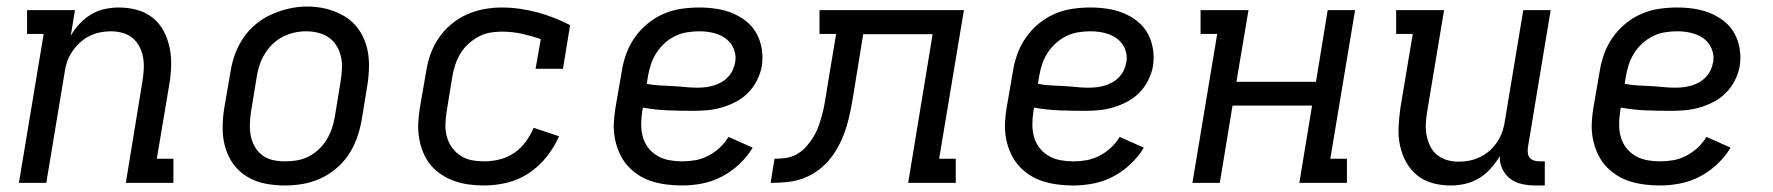

<svg xmlns="http://www.w3.org/2000/svg" viewBox="-20 -561 5440 589"><path d="M38 0 114 -457H63V-530H210L197 -451Q208 -471 224 -488Q240 -505 260 -517Q280 -529 302 -533.5Q324 -538 345 -538Q374 -538 401 -530.5Q428 -523 449 -506Q470 -489 482.5 -465Q495 -441 500.5 -414Q506 -387 505 -358Q504 -329 499 -300L461 -74H512V0H366L417 -312Q420 -331 421 -349Q422 -367 419 -384.5Q416 -402 408 -417.5Q400 -433 387 -444Q374 -455 356.5 -460Q339 -465 320 -465Q303 -465 286 -461.5Q269 -458 253.5 -450Q238 -442 224.5 -429.5Q211 -417 201 -402Q191 -387 185.5 -370.5Q180 -354 178 -337L122 0Z M853 8Q822 8 792.5 2Q763 -4 738 -19Q713 -34 696 -57.5Q679 -81 671 -109Q663 -137 663 -168Q663 -199 668 -230L687 -340Q691 -367 700.5 -393.5Q710 -420 726 -444Q742 -468 765 -487Q788 -506 814.5 -517.5Q841 -529 868 -535Q895 -541 923 -541Q954 -541 983 -533.5Q1012 -526 1037 -511Q1062 -496 1079 -472.5Q1096 -449 1104 -421Q1112 -393 1112 -362Q1112 -331 1107 -300L1089 -190Q1084 -163 1074.5 -136.5Q1065 -110 1049 -86Q1033 -62 1010 -43Q987 -24 961 -12.5Q935 -1 907.5 3.5Q880 8 853 8ZM854 -66Q873 -66 891 -69Q909 -72 926 -80.5Q943 -89 957.5 -102.5Q972 -116 982 -132.5Q992 -149 998 -166.5Q1004 -184 1007 -202L1025 -312Q1028 -331 1029 -350Q1030 -369 1026 -387Q1022 -405 1012.5 -420.5Q1003 -436 988.5 -446Q974 -456 956 -460.5Q938 -465 919 -465Q901 -465 883 -461Q865 -457 848 -448.5Q831 -440 817 -426.5Q803 -413 793 -397Q783 -381 777 -363.5Q771 -346 768 -328L750 -218Q747 -199 746.5 -180Q746 -161 749.5 -143.5Q753 -126 762 -110.5Q771 -95 785 -84.5Q799 -74 817 -70Q835 -66 854 -66Z M1466 8Q1442 8 1419 5Q1396 2 1374.5 -5.5Q1353 -13 1334 -25.5Q1315 -38 1301 -55Q1287 -72 1278.5 -92.5Q1270 -113 1266 -136Q1262 -159 1263 -182.5Q1264 -206 1268 -230L1287 -340Q1291 -367 1300 -393Q1309 -419 1325 -443Q1341 -467 1363.5 -486Q1386 -505 1412 -516.5Q1438 -528 1465 -533Q1492 -538 1519 -538Q1547 -538 1575 -534Q1603 -530 1629 -523Q1655 -516 1680 -506Q1705 -496 1729 -484L1707 -350H1623L1639 -441Q1610 -451 1580.5 -457.5Q1551 -464 1520 -464Q1502 -464 1484 -461Q1466 -458 1449 -449Q1432 -440 1417.5 -427Q1403 -414 1393 -397.5Q1383 -381 1377 -363.5Q1371 -346 1368 -328L1350 -218Q1347 -198 1346.5 -178.5Q1346 -159 1351 -141Q1356 -123 1367 -108Q1378 -93 1393.5 -83Q1409 -73 1427.5 -69.5Q1446 -66 1466 -66Q1489 -66 1513 -72Q1537 -78 1557.5 -92Q1578 -106 1593 -126.5Q1608 -147 1617 -169L1695 -143Q1680 -109 1656.5 -79.5Q1633 -50 1602 -29.5Q1571 -9 1535.5 -0.5Q1500 8 1466 8Z M2073 8Q2049 8 2025 5Q2001 2 1979 -5Q1957 -12 1938 -24.5Q1919 -37 1904.5 -53.5Q1890 -70 1880.5 -91Q1871 -112 1866.5 -135Q1862 -158 1863 -182Q1864 -206 1868 -230L1887 -340Q1891 -367 1900.5 -394Q1910 -421 1926.5 -445Q1943 -469 1966 -488Q1989 -507 2015.5 -518.5Q2042 -530 2070 -534Q2098 -538 2125 -538Q2152 -538 2178 -534Q2204 -530 2227 -520.5Q2250 -511 2269.5 -495.5Q2289 -480 2301 -458Q2313 -436 2317 -410Q2321 -384 2317 -358Q2313 -336 2302.5 -315Q2292 -294 2275.5 -277Q2259 -260 2238 -249Q2217 -238 2195 -231.5Q2173 -225 2151 -223Q2129 -221 2107 -221Q2068 -221 2029 -222.5Q1990 -224 1952 -231L1950 -218Q1947 -198 1947 -178Q1947 -158 1952.5 -139.5Q1958 -121 1969.5 -106.5Q1981 -92 1997.5 -82.5Q2014 -73 2033.5 -69.5Q2053 -66 2073 -66Q2093 -66 2113 -69.5Q2133 -73 2152.5 -83Q2172 -93 2188 -108Q2204 -123 2215 -141L2289 -108Q2272 -80 2247.5 -57Q2223 -34 2194 -19Q2165 -4 2134 2Q2103 8 2073 8ZM2120 -292Q2132 -292 2144.5 -293.5Q2157 -295 2169 -298.5Q2181 -302 2192.5 -308.5Q2204 -315 2213 -324.5Q2222 -334 2227.5 -345.5Q2233 -357 2235 -369Q2238 -383 2235 -397.5Q2232 -412 2224.5 -423.5Q2217 -435 2206 -443Q2195 -451 2181.5 -456Q2168 -461 2153.5 -463Q2139 -465 2125 -465Q2107 -465 2088 -462Q2069 -459 2051.5 -450.5Q2034 -442 2019 -428.5Q2004 -415 1993.5 -398.5Q1983 -382 1977 -364Q1971 -346 1968 -328L1964 -304Q1983 -300 2002.5 -299Q2022 -298 2042 -297Q2062 -296 2081.5 -294Q2101 -292 2120 -292Z M2344 0 2356 -74Q2374 -74 2391.5 -76.5Q2409 -79 2425.5 -88.5Q2442 -98 2454.5 -112.5Q2467 -127 2476.5 -143Q2486 -159 2492 -176.5Q2498 -194 2502.5 -211Q2507 -228 2510 -245.5Q2513 -263 2516 -281V-283Q2516 -283 2516 -283Q2516 -283 2516 -283L2545 -457H2494V-530H2937L2861 -74H2912V0H2766L2841 -456H2628L2598 -271Q2594 -246 2589 -221Q2584 -196 2576.5 -171.5Q2569 -147 2557.5 -123Q2546 -99 2529.5 -77.5Q2513 -56 2491 -39.5Q2469 -23 2444.5 -14Q2420 -5 2394.5 -2.5Q2369 0 2344 0Z M3273 8Q3249 8 3225 5Q3201 2 3179 -5Q3157 -12 3138 -24.5Q3119 -37 3104.5 -53.5Q3090 -70 3080.5 -91Q3071 -112 3066.5 -135Q3062 -158 3063 -182Q3064 -206 3068 -230L3087 -340Q3091 -367 3100.5 -394Q3110 -421 3126.5 -445Q3143 -469 3166 -488Q3189 -507 3215.5 -518.5Q3242 -530 3270 -534Q3298 -538 3325 -538Q3352 -538 3378 -534Q3404 -530 3427 -520.5Q3450 -511 3469.5 -495.5Q3489 -480 3501 -458Q3513 -436 3517 -410Q3521 -384 3517 -358Q3513 -336 3502.5 -315Q3492 -294 3475.5 -277Q3459 -260 3438 -249Q3417 -238 3395 -231.5Q3373 -225 3351 -223Q3329 -221 3307 -221Q3268 -221 3229 -222.5Q3190 -224 3152 -231L3150 -218Q3147 -198 3147 -178Q3147 -158 3152.5 -139.5Q3158 -121 3169.5 -106.5Q3181 -92 3197.5 -82.5Q3214 -73 3233.5 -69.5Q3253 -66 3273 -66Q3293 -66 3313 -69.5Q3333 -73 3352.5 -83Q3372 -93 3388 -108Q3404 -123 3415 -141L3489 -108Q3472 -80 3447.5 -57Q3423 -34 3394 -19Q3365 -4 3334 2Q3303 8 3273 8ZM3320 -292Q3332 -292 3344.5 -293.5Q3357 -295 3369 -298.5Q3381 -302 3392.5 -308.5Q3404 -315 3413 -324.5Q3422 -334 3427.5 -345.5Q3433 -357 3435 -369Q3438 -383 3435 -397.5Q3432 -412 3424.5 -423.5Q3417 -435 3406 -443Q3395 -451 3381.5 -456Q3368 -461 3353.5 -463Q3339 -465 3325 -465Q3307 -465 3288 -462Q3269 -459 3251.5 -450.5Q3234 -442 3219 -428.5Q3204 -415 3193.5 -398.5Q3183 -382 3177 -364Q3171 -346 3168 -328L3164 -304Q3183 -300 3202.5 -299Q3222 -298 3242 -297Q3262 -296 3281.5 -294Q3301 -292 3320 -292Z M3638 0 3714 -457H3663V-530H3810L3773 -310H4017L4053 -530H4137L4061 -74H4112V0H3966L4005 -237H3761L3722 0Z M4430 8Q4401 8 4374 0.5Q4347 -7 4326.5 -24Q4306 -41 4293 -65Q4280 -89 4274.5 -116Q4269 -143 4270.5 -172Q4272 -201 4276 -230L4314 -457H4263V-530H4410L4358 -218Q4355 -199 4354 -181Q4353 -163 4356.5 -145.5Q4360 -128 4367.5 -112.5Q4375 -97 4388.5 -86Q4402 -75 4419 -70Q4436 -65 4455 -65Q4472 -65 4489 -68.5Q4506 -72 4522 -80Q4538 -88 4551.5 -100.5Q4565 -113 4574.5 -128Q4584 -143 4589.5 -159.5Q4595 -176 4597 -193L4653 -530H4737L4667 -108Q4666 -99 4667 -91Q4668 -83 4673 -77Q4678 -71 4686 -68.5Q4694 -66 4702 -66H4719V8H4690Q4669 8 4648.5 3.5Q4628 -1 4612.5 -13Q4597 -25 4588.5 -43.5Q4580 -62 4581 -82Q4569 -62 4553 -44Q4537 -26 4517 -14Q4497 -2 4474.5 3Q4452 8 4430 8Z M5073 8Q5049 8 5025 5Q5001 2 4979 -5Q4957 -12 4938 -24.5Q4919 -37 4904.5 -53.5Q4890 -70 4880.5 -91Q4871 -112 4866.5 -135Q4862 -158 4863 -182Q4864 -206 4868 -230L4887 -340Q4891 -367 4900.5 -394Q4910 -421 4926.5 -445Q4943 -469 4966 -488Q4989 -507 5015.5 -518.5Q5042 -530 5070 -534Q5098 -538 5125 -538Q5152 -538 5178 -534Q5204 -530 5227 -520.5Q5250 -511 5269.5 -495.5Q5289 -480 5301 -458Q5313 -436 5317 -410Q5321 -384 5317 -358Q5313 -336 5302.5 -315Q5292 -294 5275.5 -277Q5259 -260 5238 -249Q5217 -238 5195 -231.5Q5173 -225 5151 -223Q5129 -221 5107 -221Q5068 -221 5029 -222.5Q4990 -224 4952 -231L4950 -218Q4947 -198 4947 -178Q4947 -158 4952.5 -139.5Q4958 -121 4969.5 -106.5Q4981 -92 4997.5 -82.5Q5014 -73 5033.5 -69.5Q5053 -66 5073 -66Q5093 -66 5113 -69.5Q5133 -73 5152.5 -83Q5172 -93 5188 -108Q5204 -123 5215 -141L5289 -108Q5272 -80 5247.5 -57Q5223 -34 5194 -19Q5165 -4 5134 2Q5103 8 5073 8ZM5120 -292Q5132 -292 5144.5 -293.5Q5157 -295 5169 -298.5Q5181 -302 5192.5 -308.5Q5204 -315 5213 -324.5Q5222 -334 5227.5 -345.5Q5233 -357 5235 -369Q5238 -383 5235 -397.5Q5232 -412 5224.5 -423.5Q5217 -435 5206 -443Q5195 -451 5181.5 -456Q5168 -461 5153.5 -463Q5139 -465 5125 -465Q5107 -465 5088 -462Q5069 -459 5051.5 -450.5Q5034 -442 5019 -428.5Q5004 -415 4993.5 -398.5Q4983 -382 4977 -364Q4971 -346 4968 -328L4964 -304Q4983 -300 5002.5 -299Q5022 -298 5042 -297Q5062 -296 5081.5 -294Q5101 -292 5120 -292Z"/></svg>

Font: Iosevka Slab Extended
Style: Italic
Weight: 400
Width: 7
Italic angle: -9°
Monospace: yes
Designer: Belleve Invis
Foundry: Belleve Invis
Version: Version 11.1.0; ttfautohint (v1.8.3)